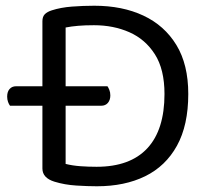

<svg xmlns="http://www.w3.org/2000/svg" viewBox="-20 -639 731 670"><path d="M159 -338V-270H333Q348 -270 356.5 -280Q365 -290 365 -306Q365 -317 361.5 -325.5Q358 -334 355 -338ZM223 -270V-338H36Q22 -338 13.5 -328.5Q5 -319 5 -302Q5 -292 8 -283.5Q11 -275 15 -270ZM554 -311Q554 -186 494 -121.5Q434 -57 317 -57Q288 -57 260.5 -59Q233 -61 209 -67V-543Q229 -547 253 -549Q277 -551 308 -551Q376 -551 431.5 -526.5Q487 -502 520.5 -449.5Q554 -397 554 -311ZM637 -311Q637 -414 595.5 -482Q554 -550 480.5 -584.5Q407 -619 309 -619Q270 -619 231 -616Q192 -613 161 -603Q145 -598 136.5 -589.5Q128 -581 128 -565V-51Q128 -18 170 -5Q206 6 246.5 8.5Q287 11 318 11Q415 11 486.5 -24Q558 -59 597.5 -130.5Q637 -202 637 -311Z"/></svg>

Font: Baloo Tamma 2
Style: Regular
Weight: 400
Designer: Divya Kowshik, Shuchita Grover and Ek Type
Foundry: Ek Type
Version: Version 1.700